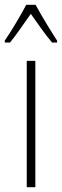

<svg xmlns="http://www.w3.org/2000/svg" viewBox="-42 -784 259 804"><path d="M107 -764H68C45 -720 2 -648 -22 -614V-606H0C26 -637 61 -690 87 -726C115 -687 148 -638 176 -606H197V-614C181 -638 132 -717 107 -764ZM106 0V-529H70V0Z"/></svg>

Font: Noto Sans Armenian ExtraCondensed ExtraLight
Style: Regular
Weight: 200
Width: 2
Designer: Monotype Design Team
Foundry: Monotype Imaging Inc.
Version: Version 2.008